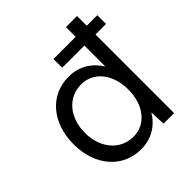

<svg xmlns="http://www.w3.org/2000/svg" viewBox="-193 -833 979 979"><g transform="rotate(-45 296.0 -344.0)"><path d="M276 -567H436V-416C399 -476 340 -512 267 -512C134 -512 41 -405 41 -250C41 -95 134 12 267 12C341 12 400 -24 436 -84L440 0H516V-567H592V-630H516V-700H436V-630H276ZM285 -61C191 -61 123 -139 123 -250C123 -361 190 -439 284 -439C374 -439 436 -361 436 -250C436 -139 374 -61 285 -61Z"/></g></svg>

Font: HB Figtree Prototype
Style: Regular
Weight: 400
Designer: Alfredo Marco Pradil
Foundry: Hanken Design Co.®
Version: Version 1.002;Glyphs 3.2 (3228)